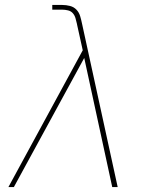

<svg xmlns="http://www.w3.org/2000/svg" viewBox="-20 -755 640 775"><path d="M14 0 314 -552 291 -656Q291 -656 291 -656Q291 -656 291 -656V-657Q288 -669 285 -680.5Q282 -692 274.5 -701Q267 -710 255 -713Q243 -716 231 -716H191V-735H231Q247 -735 262.5 -731Q278 -727 288.5 -716Q299 -705 303.5 -690Q308 -675 311 -660L455 0H433L320 -521L36 0Z"/></svg>

Font: Iosevka SS04 Th Ex Obl
Style: Regular
Weight: 100
Width: 7
Italic angle: -9°
Monospace: yes
Designer: Belleve Invis
Foundry: Belleve Invis
Version: Version 19.0.0; ttfautohint (v1.8.4)